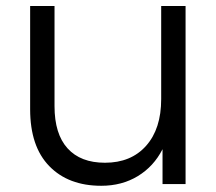

<svg xmlns="http://www.w3.org/2000/svg" viewBox="-20 -604 709 630"><path d="M588.9 0H513.3V-114.4Q484.4 -57.8 432.2 -26.1Q380 5.6 312.2 5.6Q204.4 5.6 141.7 -58.9Q78.9 -123.3 78.9 -245.6V-584.4H158.9V-255.6Q158.9 -164.4 201.7 -117.2Q244.4 -70 324.4 -70Q410 -70 459.4 -125.6Q508.9 -181.1 508.9 -278.9V-584.4H588.9Z"/></svg>

Font: Paperlogy 4 Regular
Style: Regular
Weight: 400
Designer: redesigned by Lee Juim, glyphs from Gmarket Sans & Montserrat
Foundry: PT&
Version: Version 1.001